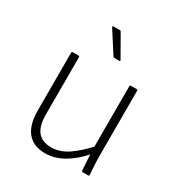

<svg xmlns="http://www.w3.org/2000/svg" viewBox="-166 -807 878 935"><g transform="rotate(30 272.5 -339.0)"><path d="M222 12Q156 12 121.5 -29Q87 -70 87 -152V-476Q87 -482 93 -482H125Q131 -482 131 -476V-154Q131 -90 156 -59Q181 -28 232 -28Q281 -28 326 -58.5Q371 -89 423 -146L422 -101Q389 -63 355.5 -38Q322 -13 289 -0.5Q256 12 222 12ZM428 0Q422 0 421 -6Q419 -30 417.5 -53.5Q416 -77 415 -102L414 -124V-476Q414 -482 419 -482H452Q458 -482 458 -476V-115Q458 -87 459.5 -60Q461 -33 463 -6Q464 0 457 0ZM282 -559Q277 -559 275 -563L198 -683Q197 -685 197.5 -687.5Q198 -690 201 -690H238Q243 -690 245 -685L313 -566Q317 -559 310 -559Z"/></g></svg>

Font: Sofia Sans ExtraLight
Style: Regular
Weight: 250
Version: Version 4.100-B